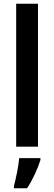

<svg xmlns="http://www.w3.org/2000/svg" viewBox="-20 -780 287 1021"><path d="M182 0V-760H66V0ZM195 71V61H82C79 102 64 173 54 209V221H124C153 177 180 119 195 71Z"/></svg>

Font: Noto Sans Arabic UI Cn SmBd
Style: Regular
Weight: 600
Width: 3
Designer: Monotype Design Team, Nadine Chahine and Nizar Qandah
Foundry: Monotype Imaging Inc.
Version: Version 2.010